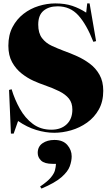

<svg xmlns="http://www.w3.org/2000/svg" viewBox="-20 -764 642 1125"><path d="M298 14Q247 14 192.5 -2.5Q138 -19 86 -55L60 19H44L33 -237L48 -241Q66 -181 96.5 -126.5Q127 -72 172.5 -38Q218 -4 281 -4Q337 -4 370.5 -35.5Q404 -67 404 -122Q404 -161 384 -186Q364 -211 327 -229.5Q290 -248 238 -266Q211 -275 175.5 -291Q140 -307 106.5 -333.5Q73 -360 51 -399.5Q29 -439 29 -496Q29 -559 53.5 -605.5Q78 -652 118 -683Q158 -714 207 -729Q256 -744 304 -744Q361 -744 404 -729.5Q447 -715 485 -690L491 -744H505L543 -523L527 -519Q487 -621 439 -674Q391 -727 318 -727Q266 -727 235 -701Q204 -675 204 -620Q204 -570 226 -541Q248 -512 282.5 -496Q317 -480 354 -466Q391 -453 431 -435Q471 -417 506 -391Q541 -365 563 -326Q585 -287 585 -232Q585 -169 559 -122.5Q533 -76 490 -45.5Q447 -15 396.5 -0.5Q346 14 298 14ZM223 341 215 329Q259 299 278 276Q297 253 302 234Q307 215 308 196H288Q241 196 221 177Q201 158 201 132Q201 95 229 75.5Q257 56 299 56Q349 56 374.5 85.5Q400 115 400 152Q400 179 389 210Q378 241 340.5 274Q303 307 223 341Z"/></svg>

Font: Display Black
Style: Regular
Weight: 900
Designer: Latin by Veronika Burian and Jose Scaglione. Greek by Irene Vlachou. Cyrillic by Vera Evstafieva.
Foundry: TypeTogether
Version: Version 3.002